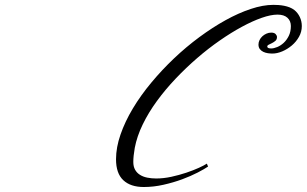

<svg xmlns="http://www.w3.org/2000/svg" viewBox="-20 -749 1230 770"><path d="M1160.2 -709Q1174.3 -697.8 1182.4 -680.7Q1190.4 -663.6 1190.4 -644.5Q1190.4 -621.6 1179.2 -601.6Q1168 -581.5 1150.4 -566.7Q1132.8 -551.8 1112.1 -543Q1091.3 -534.2 1072.3 -534.2Q1064 -534.2 1054.2 -535.6Q1044.4 -537.1 1036.1 -541Q1027.8 -544.9 1022.2 -552Q1016.6 -559.1 1016.6 -570.3Q1016.6 -579.6 1020.8 -588.1Q1024.9 -596.7 1032 -603.3Q1039.1 -609.9 1048.3 -614Q1057.6 -618.2 1067.4 -618.2Q1080.1 -618.2 1085.4 -612.3Q1090.8 -606.4 1090.8 -600.6Q1090.8 -590.8 1084.7 -585.4Q1078.6 -580.1 1071.3 -576.4Q1064 -572.8 1057.9 -569.8Q1051.8 -566.9 1051.8 -562.5Q1051.8 -554.7 1067.4 -554.7Q1078.1 -554.7 1091.8 -560.3Q1105.5 -565.9 1117.7 -577.1Q1129.9 -588.4 1138.2 -605.2Q1146.5 -622.1 1146.5 -644.5Q1146.5 -665 1132.8 -677.7Q1119.1 -690.4 1092.8 -690.4Q1066.4 -690.4 1029.5 -677.5Q992.7 -664.6 950.2 -641.6Q907.7 -618.7 861.6 -586.7Q815.4 -554.7 770.8 -516.1Q726.1 -477.5 684.6 -433.8Q643.1 -390.1 609.4 -344Q575.7 -297.9 552.5 -250.2Q529.3 -202.6 520.5 -156.2Q514.6 -122.6 514.6 -99.6Q514.6 -81.1 521.7 -68.4Q528.8 -55.7 541.3 -47.9Q553.7 -40 570.6 -36.6Q587.4 -33.2 606.4 -33.2Q635.7 -33.2 667.2 -40Q698.7 -46.9 727.1 -56.4Q755.4 -65.9 777.3 -75.9Q799.3 -85.9 809.6 -92.8Q811 -88.9 812.3 -86.2Q813.5 -83.5 814.5 -81.1Q800.3 -71.3 772.9 -57.1Q745.6 -43 710.7 -30Q675.8 -17.1 636 -8.1Q596.2 1 556.6 1Q503.4 1 474.4 -26.4Q445.3 -53.7 445.3 -110.4Q445.3 -157.7 463.4 -209.7Q481.4 -261.7 512.9 -314.2Q544.4 -366.7 586.9 -417.7Q629.4 -468.8 678 -514.9Q726.6 -561 779.5 -600.1Q832.5 -639.2 884.5 -668Q936.5 -696.8 985.6 -713.1Q1034.7 -729.5 1076.2 -729.5Q1085.4 -729.5 1096.9 -728.8Q1108.4 -728 1119.6 -725.8Q1130.9 -723.6 1141.4 -719.5Q1151.9 -715.3 1160.2 -709Z"/></svg>

Font: Meie Script
Style: Regular
Weight: 400
Version: Version 1.001